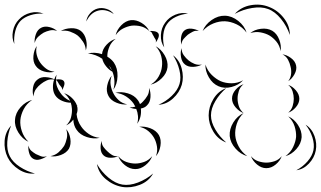

<svg xmlns="http://www.w3.org/2000/svg" viewBox="-66 -690 1388 830"><path d="M307 -597Q309 -616 323 -632Q337 -648 356 -653Q374 -658 394.5 -651.5Q415 -645 426 -629Q392 -653 358 -644Q325 -635 307 -597ZM-4 -500Q-16 -525 -10 -555.5Q-4 -586 16 -606Q36 -627 65.5 -634.5Q95 -642 122 -631Q93 -633 66 -624.5Q39 -616 23 -600Q7 -583 0 -555.5Q-7 -528 -4 -500ZM434 -538Q439 -561 458 -580.5Q477 -600 500 -603Q523 -605 546 -591Q569 -577 579 -556Q562 -572 541.5 -576.5Q521 -581 503 -579Q484 -576 465.5 -566.5Q447 -557 434 -538ZM84 -504Q82 -522 89 -542Q96 -562 112 -570Q127 -578 147.5 -573Q168 -568 181 -556Q165 -562 150 -558.5Q135 -555 123 -549Q111 -542 99.5 -531.5Q88 -521 84 -504ZM197 -556Q215 -567 241 -568Q267 -569 284 -556Q301 -542 306.5 -517Q312 -492 305 -472Q304 -493 293 -509.5Q282 -526 269 -537Q255 -547 236.5 -553.5Q218 -560 197 -556ZM579 -556Q588 -557 601 -555Q614 -553 619 -545Q623 -537 618 -525Q613 -513 607 -506Q610 -515 605.5 -521Q601 -527 598 -534Q594 -540 591 -547Q588 -554 579 -556ZM314 -459Q343 -466 375 -456Q377 -478 395 -497Q413 -516 434 -522Q416 -509 407.5 -489.5Q399 -470 398 -452Q398 -450 398 -445Q415 -435 426 -420Q443 -395 442 -360.5Q441 -326 424 -302Q430 -322 428.5 -342.5Q427 -363 420 -380Q405 -388 392.5 -403.5Q380 -419 376 -436Q363 -445 347.5 -451Q332 -457 314 -459ZM170 -380Q149 -374 124.5 -381Q100 -388 88 -406Q76 -423 78.5 -448.5Q81 -474 93 -491Q88 -471 93 -452Q98 -433 108 -419Q118 -405 133 -393.5Q148 -382 170 -380ZM607 -490Q630 -478 645.5 -451.5Q661 -425 658 -399Q655 -373 633 -351.5Q611 -330 585 -324Q608 -338 620 -359.5Q632 -381 634 -402Q637 -423 631 -447Q625 -471 607 -490ZM682 -451Q710 -430 719.5 -393.5Q729 -357 720 -324Q710 -290 682 -264.5Q654 -239 619 -237Q651 -251 676.5 -275.5Q702 -300 710 -327Q718 -353 709.5 -387.5Q701 -422 682 -451ZM406 -406 405 -409Q409 -396 418 -386Q413 -397 406 -406ZM79 -273Q73 -291 77 -313Q81 -335 96 -346Q110 -358 132 -356.5Q154 -355 169 -347Q172 -358 179 -367Q176 -357 176 -346Q185 -348 195.5 -346.5Q206 -345 210 -339Q215 -332 211 -319.5Q207 -307 202 -300Q204 -308 199 -314Q194 -320 190 -325Q187 -330 184 -335.5Q181 -341 176 -344Q176 -328 181 -314.5Q186 -301 194 -290Q201 -279 212 -269.5Q223 -260 237 -254Q228 -274 211 -287Q229 -282 245 -266.5Q261 -251 267 -233Q268 -234 269 -235L267 -231Q269 -226 269 -221Q270 -209 265 -197Q268 -167 285 -143Q297 -125 317.5 -111Q338 -97 365 -94Q339 -88 309.5 -97.5Q280 -107 265 -129Q252 -147 251 -173Q238 -156 220 -148Q236 -163 241 -182.5Q246 -202 245 -219Q244 -234 240 -246Q221 -246 202.5 -254Q184 -262 174 -276Q164 -290 163 -309.5Q162 -329 168 -346Q151 -349 136.5 -342.5Q122 -336 111 -327Q99 -318 89.5 -305Q80 -292 79 -273ZM484 -239Q462 -236 437.5 -246Q413 -256 403 -275Q392 -295 397.5 -320.5Q403 -346 417 -363Q409 -342 412.5 -322Q416 -302 424 -287Q432 -271 447 -257Q462 -243 484 -239ZM433 -289Q458 -295 486.5 -286.5Q515 -278 530 -257Q536 -249 539 -240Q546 -244 552 -251Q563 -262 571.5 -276.5Q580 -291 578 -310Q586 -293 584.5 -270Q583 -247 569 -234Q560 -224 543 -221Q547 -183 527 -155Q532 -172 530.5 -188.5Q529 -205 523 -219Q507 -220 494 -226Q506 -225 519 -229Q515 -236 511 -243Q499 -260 479 -273Q459 -286 433 -289ZM57 -77Q31 -89 13.5 -117Q-4 -145 -1 -173Q1 -202 23 -226.5Q45 -251 73 -258Q49 -242 36.5 -218Q24 -194 22 -171Q20 -148 28.5 -122.5Q37 -97 57 -77ZM85 60Q49 64 16 43Q-17 22 -33 -10Q-49 -43 -46 -81.5Q-43 -120 -18 -147Q-32 -113 -34.5 -77Q-37 -41 -24 -15Q-11 11 19.5 31Q50 51 85 60ZM536 -142Q559 -145 584 -135.5Q609 -126 621 -106Q632 -86 627.5 -59Q623 -32 608 -15Q616 -36 612.5 -57Q609 -78 600 -94Q591 -110 575 -123.5Q559 -137 536 -142ZM220 -132Q234 -116 238 -91Q242 -66 232 -47Q221 -29 197 -20Q173 -11 152 -15Q173 -19 187.5 -32Q202 -45 211 -59Q219 -74 223 -93Q227 -112 220 -132ZM445 -15Q431 -8 412 -8Q393 -8 382 -18Q370 -29 369 -48Q368 -67 374 -81Q373 -66 381 -55Q389 -44 398 -36Q407 -27 418.5 -20Q430 -13 445 -15ZM137 -15Q125 -6 107.5 -1Q90 4 77 -4Q65 -11 60 -28.5Q55 -46 57 -61Q60 -46 69.5 -38Q79 -30 89 -24Q99 -19 111 -14.5Q123 -10 137 -15ZM592 -15Q584 7 563 24Q542 41 519 41Q495 41 474 24Q453 7 445 -15Q460 3 480 10Q500 17 519 17Q537 17 557 10Q577 3 592 -15ZM596 60Q577 94 538.5 109Q500 124 462 118Q423 111 391.5 84.5Q360 58 353 19Q373 53 403 78Q433 103 463 108Q494 113 530.5 99Q567 85 596 60Z M949 -630Q976 -660 1018 -667.5Q1060 -675 1097 -660Q1134 -646 1160.5 -612.5Q1187 -579 1187 -539Q1174 -577 1148.5 -608.5Q1123 -640 1093 -651Q1064 -662 1024 -655.5Q984 -649 949 -630ZM644 -485Q628 -508 629.5 -538.5Q631 -569 648 -592Q664 -615 692 -626.5Q720 -638 747 -631Q719 -629 694 -617Q669 -605 656 -586Q643 -568 640 -540.5Q637 -513 644 -485ZM810 -556Q821 -584 849 -603.5Q877 -623 907 -622Q937 -621 964 -599.5Q991 -578 1000 -549Q982 -573 956.5 -585Q931 -597 907 -598Q882 -599 856 -588.5Q830 -578 810 -556ZM1016 -547Q1034 -562 1062 -565.5Q1090 -569 1111 -557Q1131 -545 1141 -519Q1151 -493 1147 -469Q1143 -493 1129 -510Q1115 -527 1098 -537Q1082 -546 1060.5 -550Q1039 -554 1016 -547ZM719 -497Q714 -511 717 -530Q720 -549 731 -558Q743 -568 762 -566Q781 -564 794 -556Q779 -559 767.5 -553Q756 -547 746 -540Q737 -532 728 -522Q719 -512 719 -497ZM807 -411Q791 -402 769.5 -401Q748 -400 734 -411Q720 -422 716.5 -443.5Q713 -465 719 -482Q719 -464 728.5 -451Q738 -438 749 -429Q760 -420 774.5 -414Q789 -408 807 -411ZM1155 -455Q1173 -453 1191.5 -439.5Q1210 -426 1214 -407Q1218 -389 1207 -369Q1196 -349 1180 -339Q1191 -354 1192.5 -371Q1194 -388 1190 -402Q1187 -417 1179 -432Q1171 -447 1155 -455ZM985 -343Q966 -322 935 -314Q904 -306 879 -317Q853 -328 837 -355.5Q821 -383 822 -411Q831 -384 849.5 -366Q868 -348 888 -339Q909 -330 935 -330Q961 -330 985 -343ZM987 -201Q968 -208 952.5 -226Q937 -244 937 -264Q937 -284 952.5 -302Q968 -320 987 -326Q972 -314 966.5 -297Q961 -280 961 -264Q961 -248 966.5 -231Q972 -214 987 -201ZM1180 -323Q1198 -317 1213 -299.5Q1228 -282 1228 -263Q1228 -244 1213 -226.5Q1198 -209 1180 -203Q1194 -215 1199 -231.5Q1204 -248 1204 -263Q1204 -278 1199 -294.5Q1194 -311 1180 -323ZM912 -74Q877 -87 856.5 -120.5Q836 -154 836 -191Q836 -228 856.5 -262Q877 -296 912 -309Q884 -285 865 -253Q846 -221 846 -191Q846 -162 865 -130Q884 -98 912 -74ZM1003 -15Q974 -23 952 -48Q930 -73 927 -102Q925 -132 942.5 -160.5Q960 -189 987 -201Q966 -181 957.5 -154.5Q949 -128 951 -104Q953 -81 966 -56.5Q979 -32 1003 -15ZM1180 -187Q1205 -176 1222 -150Q1239 -124 1238 -97Q1236 -69 1215 -45.5Q1194 -22 1168 -15Q1190 -31 1201 -54Q1212 -77 1214 -98Q1215 -120 1207.5 -144Q1200 -168 1180 -187ZM1255 -151Q1282 -134 1293.5 -102Q1305 -70 1299 -39Q1293 -8 1269.5 17Q1246 42 1215 46Q1243 31 1263.5 7.5Q1284 -16 1289 -41Q1294 -66 1284.5 -96Q1275 -126 1255 -151ZM1152 -15Q1145 5 1126 21Q1107 37 1085 37Q1064 37 1045 21Q1026 5 1019 -15Q1032 1 1050.5 7Q1069 13 1085 13Q1102 13 1120.5 7Q1139 1 1152 -15Z"/></svg>

Font: Rubik Puddles
Style: Regular
Weight: 400
Designer: Hubert and Fischer, NaN
Foundry: Hubert and Fischer, NaN
Version: Version 2.200